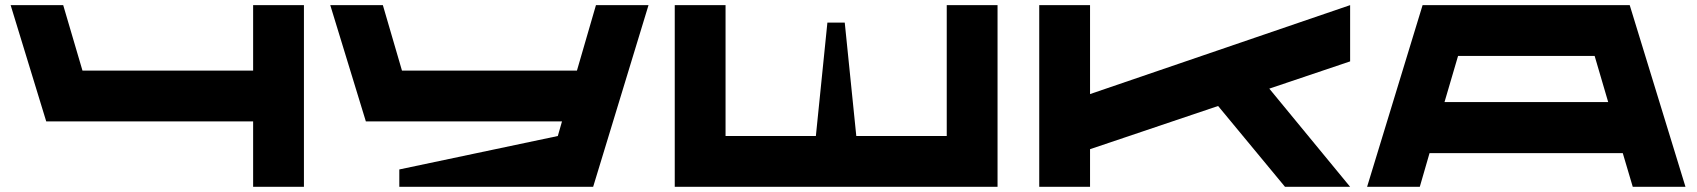

<svg xmlns="http://www.w3.org/2000/svg" viewBox="-20 -720 6539 740"><path d="M955.6 -700.2H1151.4V0H955.6V-252H158.2L21 -700.2H223.6L297.9 -447.8H955.6Z M2276.9 -700.2H2479.5L2266.1 0H1519V-66.9L2129.9 -195.8L2146 -252H1390.1L1252.9 -700.2H1455.6L1529.3 -447.8H2203.6Z M3628.9 -700.2H3824.7V0H2580.6V-700.2H2776.4V-195.8H3124.5L3168.9 -632.8H3235.8L3280.3 -195.8H3628.9Z M5183.6 -700.2V-483.4L4872.1 -378.4L5183.6 0H4932.6L4674.8 -311.5L4181.2 -145V0H3985.4V-700.2H4181.2V-357.4Z M6272.9 0 6234.4 -129.9H5489.7L5452.1 0H5249L5462.9 -700.2H6261.2L6476.1 0ZM5547.4 -326.7H6178.2L6126 -504.4H5599.6Z"/></svg>

Font: Donpoligrafbum
Style: Bold
Weight: 700
Designer: Sasha Pavljenko
Version: Version 1.002;Fontself Maker 3.5.8